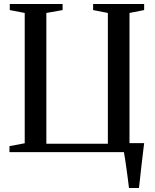

<svg xmlns="http://www.w3.org/2000/svg" viewBox="-20 -763 779 963"><path d="M627 180Q624.5 158.5 621.2 133.8Q618 109 614.5 84.2Q611 59.5 607.8 37.5Q604.5 15.5 601.5 0H27.5V-30L104 -44.5V-698L29 -712.5V-743H294V-712.5L212.5 -698V-42H521V-698L447 -712.5V-743H703V-712.5L629.5 -698V-45H703Q700 -20 696.5 9Q693 38 689.5 68.2Q686 98.5 683 127Q680 155.5 677 180Z"/></svg>

Font: Merriweather 96pt
Style: Regular
Weight: 400
Version: Version 2.100